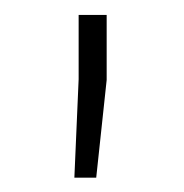

<svg xmlns="http://www.w3.org/2000/svg" viewBox="-20 -782 250 261"><path d="M81.1 -540.5 86.9 -674.3V-761.7H125V-673.3L110.8 -540.5Z"/></svg>

Font: Roboto Slab ExtraLight
Style: Regular
Weight: 250
Designer: Google
Version: Version 2.000; ttfautohint (v1.8.1.43-b0c9)